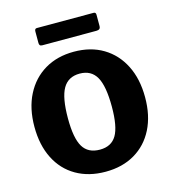

<svg xmlns="http://www.w3.org/2000/svg" viewBox="-136 -1060 1048 1178"><g transform="rotate(-15 388.5 -470.5)"><path d="M389 10Q282 10 202.5 -36Q123 -82 80 -167.5Q37 -253 37 -369Q37 -486 81 -572Q125 -658 204 -705Q283 -752 389 -752Q496 -752 574.5 -705Q653 -658 696.5 -572Q740 -486 740 -369Q740 -253 697 -168Q654 -83 575 -36.5Q496 10 389 10ZM390 -130Q463 -130 495.5 -185Q528 -240 528 -366Q528 -497 495 -555Q462 -613 389 -613Q316 -613 282.5 -555Q249 -497 249 -366Q249 -240 282 -185Q315 -130 390 -130ZM583 -935V-862Q583 -840 557 -840H214Q203 -840 198.5 -845Q194 -850 194 -860V-933Q194 -951 208 -951H569Q583 -951 583 -935Z"/></g></svg>

Font: Libre Franklin Thin ExtraBold
Style: Regular
Weight: 800
Version: Version 3.000